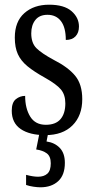

<svg xmlns="http://www.w3.org/2000/svg" viewBox="-20 -565 401 817"><path d="M173 10Q106 10 68 -16Q30 -42 30 -94Q30 -129 47.5 -143Q65 -157 87 -157Q87 -104 108.5 -69Q130 -34 175 -34Q217 -34 237.5 -58Q258 -82 258 -125Q258 -162 239 -184.5Q220 -207 170 -235Q125 -260 97 -283Q69 -306 56 -334.5Q43 -363 43 -405Q43 -473 83.5 -509Q124 -545 189 -545Q253 -545 284.5 -517.5Q316 -490 316 -452Q316 -426 301.5 -410.5Q287 -395 260 -395Q260 -448 239.5 -475Q219 -502 182 -502Q148 -502 130.5 -480Q113 -458 113 -423Q113 -382 135 -360Q157 -338 209 -310Q270 -279 300 -242.5Q330 -206 330 -143Q330 -73 288.5 -31.5Q247 10 173 10ZM152 232Q140 232 122.5 229.5Q105 227 91 222V179Q121 187 142 187Q167 187 181.5 174Q196 161 196 130Q196 100 179 87.5Q162 75 134 71L150 -9H187L178 37Q213 42 234.5 64.5Q256 87 256 128Q256 180 227.5 206Q199 232 152 232Z"/></svg>

Font: Noto Serif Ethiopic ExtraCondensed
Style: Regular
Weight: 400
Width: 2
Designer: Monotype Design Team
Foundry: Monotype Imaging Inc.
Version: Version 2.102; ttfautohint (v1.8.4.7-5d5b)